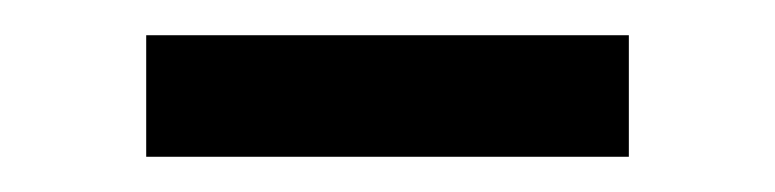

<svg xmlns="http://www.w3.org/2000/svg" viewBox="-20 -691 440 109"><path d="M63 -671H337V-602H63Z"/></svg>

Font: Mozilla Headline BETA
Style: Regular
Weight: 400
Designer: Studio DRAMA
Foundry: Studio DRAMA
Version: Version 0.100